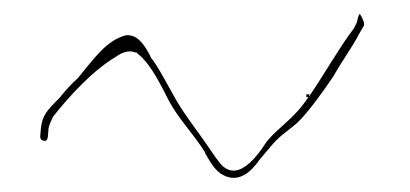

<svg xmlns="http://www.w3.org/2000/svg" viewBox="-20 -430 592 277"><path d="M38 -233C38 -232 38 -228 43 -227H44C45 -226 48 -227 49 -232L50 -244V-245C51 -249 53 -255 56 -260V-261C79 -290 112 -327 147 -348C154 -353 165 -359 176 -354H178V-353C198 -338 213 -305 224 -284C238 -258 259 -237 276 -210V-209C286 -191 293 -181 305 -176C326 -167 343 -183 354 -199L370 -218C384 -235 393 -239 409 -253C424 -267 447 -299 461 -320C474 -343 489 -363 498 -381L505 -393C507 -396 501 -408 499 -410C498 -409 496 -405 495 -398L490 -388L489 -387C468 -359 448 -323 426 -291V-294H422V-290H425C404 -258 382 -247 365 -226C361 -221 326 -159 297 -195C293 -200 288 -207 282 -216C272 -231 256 -252 246 -267C229 -291 213 -328 197 -348V-349C187 -368 177 -381 161 -379C133 -371 117 -347 92 -317C82 -308 74 -299 66 -289C49 -272 41 -264 39 -245ZM505 -394C505 -394 505 -393 505 -393C505 -393 505 -394 505 -394Z"/></svg>

Font: Stray Cat
Style: HlCn
Weight: 100
Version: Version 1.0